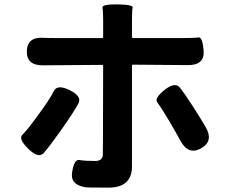

<svg xmlns="http://www.w3.org/2000/svg" viewBox="-20 -807 1040 873"><path d="M475 46Q377 46 373 45Q298 35 308 -24Q317 -84 341 -79.5Q365 -75 412 -75Q431 -75 439 -83Q447 -91 447.5 -101Q448 -111 448 -148L449 -508Q449 -513 444 -512L176 -510Q100 -509 102 -575Q104 -641 180 -635Q195 -634 231 -634H444Q449 -634 449 -639V-714Q449 -756 446 -772Q443 -788 515 -787Q586 -786 583 -772.5Q580 -759 580 -714V-639Q580 -634 585 -634H812Q864 -634 882.5 -637Q901 -640 906 -575Q910 -510 834 -511L585 -513Q580 -513 580 -508V-48Q580 -3 553.5 21.5Q527 46 475 46ZM109 -130Q62 -176 82 -194.5Q102 -213 155.5 -286.5Q209 -360 224.5 -392.5Q240 -425 297 -397Q353 -369 337 -337.5Q321 -306 261 -220Q203 -138 179 -111.5Q155 -85 109 -130ZM895 -133Q837 -100 801 -166L776 -211Q758 -243 739 -274Q709 -324 695 -342Q681 -360 728 -398Q776 -436 798 -408.5Q820 -381 852 -331Q873 -299 893 -266L914 -231Q953 -166 895 -133Z"/></svg>

Font: Resource Han Rounded KR
Style: Bold
Weight: 700
Designer: Cyano Hao (round all glyphs); Ryoko NISHIZUKA 西塚涼子 (kana, bopomofo & ideographs); Paul D. Hunt (Latin, Greek & Cyrillic)
Foundry: Cyano Hao
Version: 0.990